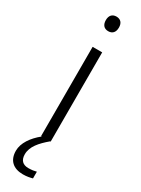

<svg xmlns="http://www.w3.org/2000/svg" viewBox="-248 -751 730 991"><g transform="rotate(30 116.5 -255.5)"><path d="M117 -729C92 -729 78 -713 78 -686C78 -658 92 -642 117 -642C142 -642 156 -658 156 -686C156 -713 142 -729 117 -729ZM62 123C62 77 96 39 142 0H145V-532H88V0H92C45 38 13 84 13 130C13 187 47 218 105 218C129 218 146 214 161 210V170C150 173 134 176 113 176C80 176 62 158 62 123Z"/></g></svg>

Font: Noto Sans Devanagari UI Light
Style: Regular
Weight: 300
Designer: Jelle Bosma - Monotype Design Team
Foundry: Monotype Imaging Inc.
Version: Version 2.004